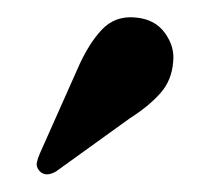

<svg xmlns="http://www.w3.org/2000/svg" viewBox="-20 -679 246 219"><path d="M68 -599.5Q80.5 -628.5 96 -645Q111.5 -661.5 135 -659Q157 -657 168.2 -641.2Q179.5 -625.5 177.5 -608.5Q176 -587.5 163 -572.8Q150 -558 128 -544L44 -483.5Q32 -476.5 25 -484Q21 -488.5 22 -493.5Q23 -498.5 25.5 -504Z"/></svg>

Font: Fraunces 144pt S050 SemiBold
Style: Regular
Weight: 600
Version: Version 1.000; ttfautohint (v1.8.3)